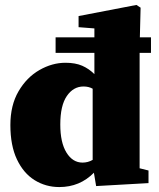

<svg xmlns="http://www.w3.org/2000/svg" viewBox="-20 -741 645 777"><path d="M224 -237Q224 -164 249 -123.5Q274 -83 314 -83Q336 -83 355 -94V-382Q339 -391 318 -391Q277 -391 250.5 -352.5Q224 -314 224 -237ZM581 0 369 12 360 -42Q303 16 220 16Q165 16 120 -12Q75 -40 48.5 -96Q22 -152 22 -235Q22 -315 55 -371.5Q88 -428 139.5 -457.5Q191 -487 245 -487Q285 -487 312.5 -475Q340 -463 362 -441V-527H205V-590H362V-626L298 -631V-676L532 -721L549 -710L546 -590H591V-527H545V-60L581 -51Z"/></svg>

Font: Source Serif 4 Black
Style: Regular
Weight: 900
Designer: Frank Grießhammer
Foundry: Adobe
Version: Version 4.005;hotconv 1.1.0;makeotfexe 2.6.0